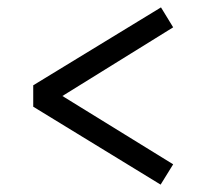

<svg xmlns="http://www.w3.org/2000/svg" viewBox="-20 -500 579 520"><path d="M149 -240 449 -55 415 0 70 -211V-269L416 -480L449 -426Z"/></svg>

Font: Enriqueta
Style: Regular
Weight: 400
Designer: Viviana Monsalve, Gustavo Ibarra
Foundry: 72Puntos
Version: Version 2.000